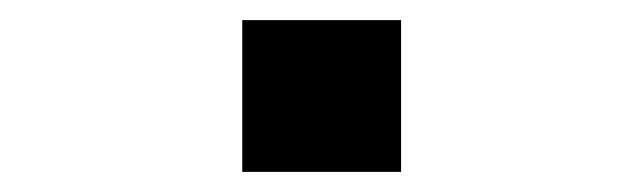

<svg xmlns="http://www.w3.org/2000/svg" viewBox="-20 -398 640 191"><path d="M221 -227V-378H379V-227Z"/></svg>

Font: Geist Mono
Style: Bold
Weight: 700
Monospace: yes
Designer: Basement.studio, Andrés Briganti, Mateo Zaragoza
Foundry: Basement.studio, Vercel, Andrés Briganti, Guido Ferreyra, Mateo Zaragoza
Version: Version 1.500; ttfautohint (v1.8.4.7-5d5b)